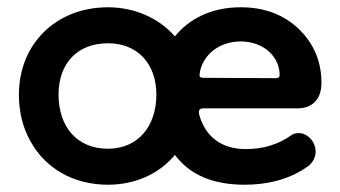

<svg xmlns="http://www.w3.org/2000/svg" viewBox="-20 -492 936 528"><path d="M32 -232C32 -185 42 -143 63 -105C104 -29 182 16 277 16C352 16 418 -14 461 -66C502 -11 566 16 653 16C710 16 775 4 830 -37C842 -48 848 -61 848 -75C848 -103 825 -126 802 -126C793 -126 786 -124 781 -120C746 -95 704 -82 656 -82C589 -82 545 -116 528 -176C527 -179 527 -181 527 -184C527 -191 531 -194 539 -194H798C837 -194 864 -217 864 -264C864 -323 843 -372 802 -412C760 -452 707 -472 642 -472C562 -472 501 -441 461 -392C418 -441 352 -472 277 -472C133 -472 32 -370 32 -232ZM530 -296C541 -345 586 -378 642 -378C706 -378 749 -335 749 -286C749 -280 746 -277 739 -277L542 -278C526 -278 529 -284 529 -286C529 -289 529 -291 530 -294C530 -295 530 -296 530 -296ZM141 -232C141 -317 192 -373 277 -373C358 -373 410 -317 410 -232C410 -143 358 -83 277 -83C192 -83 141 -143 141 -232Z"/></svg>

Font: Dongle
Style: Regular
Weight: 400
Designer: Yanghee Ryu
Foundry: Yanghee Ryu
Version: Version 2.000